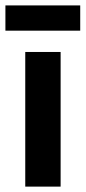

<svg xmlns="http://www.w3.org/2000/svg" viewBox="-43 -693 318 713"><path d="M50.8 -500H182.1V0H50.8ZM-22.9 -579.1V-672.9H254.9V-579.1Z"/></svg>

Font: LT Wave Text Bold
Style: Regular
Weight: 700
Designer: Daniel Lyons
Version: Version 2.5 (Glyphs App)